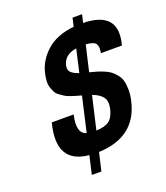

<svg xmlns="http://www.w3.org/2000/svg" viewBox="-159 -879 964 1114"><g transform="rotate(-20 322.5 -322.0)"><path d="M374 -310 327 -107Q380 -109 406.5 -128Q433 -147 445 -197Q455 -244 436.5 -269Q418 -294 374 -310ZM380 -595Q305 -584 291 -522Q285 -495 300 -480Q315 -465 348 -454ZM421 -770H480L468 -720Q688 -716 635 -520H505Q513 -558 501 -576.5Q489 -595 440 -598L403 -439Q430 -432 446 -427.5Q462 -423 486.5 -413Q511 -403 525.5 -392Q540 -381 555.5 -362.5Q571 -344 577 -321.5Q583 -299 583.5 -267Q584 -235 575 -197Q528 6 299 15L273 126H214L240 13Q39 -6 100 -240H235Q209 -130 269 -112L318 -327Q294 -334 283 -337Q272 -340 251 -347.5Q230 -355 219.5 -362Q209 -369 193.5 -380Q178 -391 171.5 -404Q165 -417 159 -434Q153 -451 154 -473.5Q155 -496 161 -522Q178 -596 240 -651.5Q302 -707 409 -718Z"/></g></svg>

Font: Miedinger
Style: Bold-Italic
Weight: 700
Italic angle: -13°
Version: Version 001.000